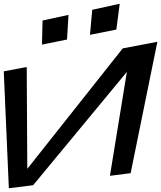

<svg xmlns="http://www.w3.org/2000/svg" viewBox="-74 -967 856 1020"><path d="M102 17 600 -585 510 -33 620 -47 762 -745 578 -710 71 -70 68 -611 -54 -588 -27 33ZM282 -757 290 -888 152 -858 149 -730ZM544 -810 562 -947 416 -915 404 -782Z"/></svg>

Font: Gamestation Warped
Style: Regular
Weight: 400
Designer: Jonas Hecksher
Foundry: Jonas Hecksher, Playtypeª, e-types AS
Version: Version 1.003